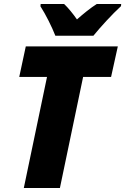

<svg xmlns="http://www.w3.org/2000/svg" viewBox="-20 -948 631 968"><path d="M259 -768H451C484 -809 547 -878 590 -917L591 -928H468C435 -907 402 -880 368 -850C351 -875 322 -911 303 -928H185L184 -916C210 -876 242 -812 259 -768ZM100 0H282L399 -560H540L574 -714H110L77 -560H217Z"/></svg>

Font: Noto Sans SemiCondensed Black
Style: Italic
Weight: 900
Width: 4
Italic angle: -12°
Designer: Monotype Design Team
Foundry: Monotype Imaging Inc.
Version: Version 2.013